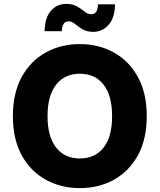

<svg xmlns="http://www.w3.org/2000/svg" viewBox="-20 -966 828 996"><path d="M394 9.8Q296.4 9.8 217.5 -33.7Q138.7 -77.1 92.8 -160.4Q46.9 -243.7 46.9 -363.3Q46.9 -483.4 92.8 -566.9Q138.7 -650.4 217.5 -693.8Q296.4 -737.3 394 -737.3Q492.2 -737.3 570.6 -693.8Q648.9 -650.4 695.1 -566.9Q741.2 -483.4 741.2 -363.3Q741.2 -243.2 695.1 -159.9Q648.9 -76.7 570.6 -33.4Q492.2 9.8 394 9.8ZM394 -144Q473.1 -144 517.3 -200.4Q561.5 -256.8 561.5 -363.3Q561.5 -470.2 517.3 -526.9Q473.1 -583.5 394 -583.5Q315.9 -583.5 271.2 -526.9Q226.6 -470.2 226.6 -363.3Q226.6 -256.8 271.2 -200.4Q315.9 -144 394 -144ZM464.4 -800.8Q430.2 -800.8 407.7 -814.5Q385.3 -828.1 368.9 -841.8Q352.5 -855.5 335.4 -855.5Q302.7 -855.5 300.8 -804.2H211.4Q212.9 -874.5 244.1 -910.2Q275.4 -945.8 323.7 -945.8Q357.9 -945.8 380.4 -932.4Q402.8 -918.9 419.4 -905.5Q436 -892.1 452.6 -892.1Q471.7 -892.1 479.5 -905.3Q487.3 -918.5 488.3 -943.4H576.7Q575.7 -874 543.5 -837.4Q511.2 -800.8 464.4 -800.8Z"/></svg>

Font: Inter Extra Bold
Style: Regular
Weight: 800
Designer: Rasmus Andersson
Foundry: rsms
Version: Version 4.000;git-3c8e0fc